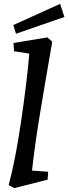

<svg xmlns="http://www.w3.org/2000/svg" viewBox="-20 -964 354 996"><path d="M132 -686 53 -698 50 -741 226 -770 251 -748Q209 -506 185 -359.5Q161 -213 146 -79L230 -73L227 -32L54 12L25 -4Q60 -133 90 -338Q120 -543 132 -686ZM49 -834 292 -944 314 -876 63 -789Z"/></svg>

Font: Andada Pro SemiBold
Style: Italic
Weight: 600
Italic angle: -6.99998°
Designer: Carolina Giovagnoli
Foundry: Huerta Tipografica
Version: Version 3.005